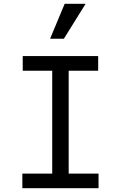

<svg xmlns="http://www.w3.org/2000/svg" viewBox="-20 -997 640 1017"><path d="M98.4 0H502V-77.6H343.8V-622.4H500V-700H100.4V-622.4H256.6V-77.6H98.4ZM433.6 -977H322.6L245.4 -792H318.4Z"/></svg>

Font: CommitMonoV142 ExtLt
Style: Regular
Weight: 200
Monospace: yes
Designer: Eigil Nikolajsen
Foundry: Eigil Nikolajsen
Version: Version 1.142